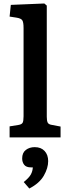

<svg xmlns="http://www.w3.org/2000/svg" viewBox="-20 -787 391 1100"><path d="M35 0V-63L85 -71Q104 -74 109.5 -83.5Q115 -93 115 -121V-626Q115 -660 107.5 -671Q100 -682 74 -686L35 -692L42 -759L234 -767L248 -755V-118Q248 -96 253 -85Q258 -74 279 -71L327 -62V0ZM148 293 116 256Q147 231 157 212Q167 193 168 172H158Q130 172 118.5 157Q107 142 107 121Q107 88 128 72Q149 56 179 56Q215 56 235.5 78Q256 100 256 136Q256 176 231 219.5Q206 263 148 293Z"/></svg>

Font: Literata SemiBold
Style: Regular
Weight: 600
Designer: Latin by Veronika Burian and Jose Scaglione. Greek by Irene Vlachou. Cyrillic by Vera Evstafieva.
Foundry: TypeTogether
Version: Version 3.103; ttfautohint (v1.8.4.7-5d5b);gftools[0.9.29]